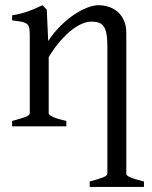

<svg xmlns="http://www.w3.org/2000/svg" viewBox="-20 -489 587 743"><path d="M327.1 234.4V213.4Q362.3 204.1 378.9 197.3Q395.5 190.4 395.5 183.6V-309.1Q395.5 -338.9 392.1 -357.4Q388.7 -376 381.3 -386.7Q374 -397.5 362.1 -401.4Q350.1 -405.3 333 -405.3Q317.9 -405.3 299.3 -397.9Q280.8 -390.6 259.5 -374.5Q238.3 -358.4 215.1 -332.3Q191.9 -306.2 168.5 -268.1V-50.8Q168.5 -43.5 186.8 -35.6Q205.1 -27.8 236.8 -21V0H26.9V-21Q59.1 -29.3 77.1 -35.9Q95.2 -42.5 95.2 -50.8V-347.2Q95.2 -366.2 93.8 -377.4Q92.3 -388.7 85.7 -395Q79.1 -401.4 65.4 -404.3Q51.8 -407.2 26.9 -410.2V-429.7Q60.1 -435.1 88.4 -445.1Q116.7 -455.1 144 -468.8L161.1 -451.7L166.5 -330.1Q188 -362.8 213.9 -388.4Q239.7 -414.1 266.1 -431.9Q292.5 -449.7 317.1 -459.2Q341.8 -468.8 360.8 -468.8Q381.8 -468.8 401.4 -462.4Q420.9 -456.1 435.8 -442.9Q450.7 -429.7 459.7 -409.4Q468.8 -389.2 468.8 -361.8V183.6Q468.8 190.4 483.6 197Q498.5 203.6 537.1 213.4V234.4Z"/></svg>

Font: Gentium Plus
Style: Regular
Weight: 400
Designer: J. Victor Gaultney, Annie Olsen, Iska Routamaa
Foundry: SIL International
Version: Version 1.510